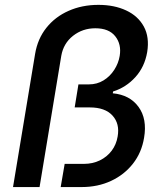

<svg xmlns="http://www.w3.org/2000/svg" viewBox="-20 -757 662 777"><path d="M32.7 0 122.1 -539.1Q132.3 -600.1 167.7 -644.5Q203.1 -689 257.6 -713.1Q312 -737.3 378.4 -737.3Q442.4 -737.3 490.5 -714.8Q538.6 -692.4 562 -649.7Q585.4 -606.9 575.7 -546.4Q565.4 -486.3 527.8 -444.8Q490.2 -403.3 437.5 -386.7L436.5 -379.4Q505.4 -373 540.8 -324.2Q576.2 -275.4 563 -199.2Q553.2 -139.6 518.1 -94.7Q482.9 -49.8 429.4 -24.9Q376 0 310.5 0H225.6L241.7 -93.8H319.3Q355 -93.8 384 -107.9Q413.1 -122.1 431.9 -147Q450.7 -171.9 456.1 -204.6Q465.3 -256.3 435.3 -289.3Q405.3 -322.3 343.3 -322.3H282.2L297.4 -415.5H339.8Q372.6 -415.5 398.9 -431.6Q425.3 -447.8 442.4 -474.4Q459.5 -501 464.4 -530.8Q472.2 -577.6 446.5 -610.1Q420.9 -642.6 365.7 -642.6Q314.5 -642.6 275.6 -612.1Q236.8 -581.5 228 -531.2L140.1 0Z"/></svg>

Font: Inter 18pt Medium
Style: Italic
Weight: 500
Italic angle: -9.3988°
Designer: Rasmus Andersson
Foundry: rsms
Version: Version 4.001;git-66647c0bb